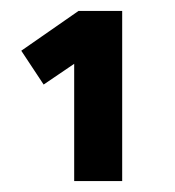

<svg xmlns="http://www.w3.org/2000/svg" viewBox="-20 -810 320 352"><path d="M204 -790V-478H116V-693L60 -655L19 -717L124 -790Z"/></svg>

Font: Titillium Web[RUS by Daymarius]
Style: Regular
Weight: 600
Designer: Cyrillization by Daymarius
Foundry: Cyrillization by Daymarius
Version: Version 1.002 September 11, 2018